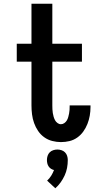

<svg xmlns="http://www.w3.org/2000/svg" viewBox="-20 -755 540 1031"><path d="M307 8Q284 8 260.5 2Q237 -4 217.5 -18Q198 -32 184.5 -52Q171 -72 163 -94.5Q155 -117 152 -141Q149 -165 149 -189V-424H70V-520H149V-735H261V-520H420V-424H261V-189Q261 -178 261.5 -168Q262 -158 263.5 -148Q265 -138 268 -128Q271 -118 275.5 -109.5Q280 -101 288.5 -94.5Q297 -88 307 -88Q317 -88 325.5 -94Q334 -100 339 -108.5Q344 -117 346.5 -126.5Q349 -136 351 -145.5Q353 -155 353.5 -165Q354 -175 354 -184V-189H466V-180Q466 -157 462 -134Q458 -111 449.5 -89.5Q441 -68 427.5 -49Q414 -30 395 -16.5Q376 -3 353.5 2.5Q331 8 307 8ZM277 256 233 215Q246 203 255 188.5Q264 174 270 158Q261 156 253.5 151Q246 146 241 138.5Q236 131 234 122Q232 113 232 104Q232 93 235.5 82Q239 71 247 63Q255 55 266 51.5Q277 48 288 48Q299 48 310 51.5Q321 55 329 63Q337 71 340.5 82Q344 93 344 104Q344 126 340 147Q336 168 327 187.5Q318 207 305.5 224.5Q293 242 277 256Z"/></svg>

Font: Iosevka Term Curly
Style: Bold
Weight: 700
Designer: Belleve Invis
Foundry: Belleve Invis
Version: Version 32.3.0